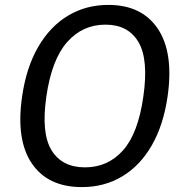

<svg xmlns="http://www.w3.org/2000/svg" viewBox="-20 -753 745 783"><path d="M314 10Q175.5 10 110 -86.2Q44.5 -182.5 70 -358.5Q87 -477.5 135.5 -561.2Q184 -645 257.2 -689Q330.5 -733 422 -733Q558.5 -733 623.8 -635.5Q689 -538 663.5 -360Q646.5 -242.5 598.8 -159.8Q551 -77 478.2 -33.5Q405.5 10 314 10ZM326.5 -70.5Q420 -70.5 481.8 -140Q543.5 -209.5 564.5 -359Q586.5 -510 544.8 -581.2Q503 -652.5 410 -652.5Q316.5 -652.5 253.5 -581Q190.5 -509.5 169 -359Q147.5 -210 190.2 -140.2Q233 -70.5 326.5 -70.5Z"/></svg>

Font: Public Sans
Style: Italic
Weight: 400
Italic angle: -8°
Designer: The Public Sans project authors (U.S. Web Design System). Libre Franklin designed by Pablo Impallari and Rodrigo Fuenzal
Version: Version 1.008; ttfautohint (v1.8.1) -l 8 -r 50 -G 200 -x 14 